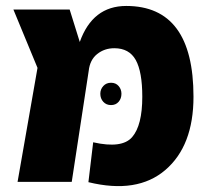

<svg xmlns="http://www.w3.org/2000/svg" viewBox="-20 -611 702 645"><path d="M404 -591Q630 -591 630 -286Q630 -121 535.5 -40Q441 41 277 1L293 -133Q390 -111 424 -150.5Q458 -190 458 -286Q458 -370 436 -409.5Q414 -449 364 -449Q331 -449 306.5 -429.5Q282 -410 278 -373L221 0H39L106 -383L25 -579H214L248 -470Q291 -591 404 -591ZM388 -296Q388 -280 378.5 -269Q369 -258 353 -258Q337 -258 327 -269Q317 -280 317 -296Q317 -311 327 -322Q337 -333 353 -333Q369 -333 378.5 -322Q388 -311 388 -296Z"/></svg>

Font: Assistant ExtraBold
Style: Regular
Weight: 800
Designer: Hebrew By Ben Nathan, Latin by Paul Hunt
Version: Version 2.001;PS 002.001;hotconv 1.0.88;makeotf.lib2.5.64775